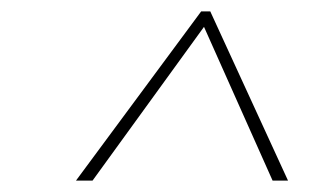

<svg xmlns="http://www.w3.org/2000/svg" viewBox="-20 -843 564 336"><path d="M484 -527H457L337 -796L142 -527H113L332 -823H348Z"/></svg>

Font: FiraGO Thin
Style: Italic
Weight: 100
Italic angle: -8°
Designer: bBox Type GmbH
Foundry: bBox Type GmbH
Version: Version 1.001